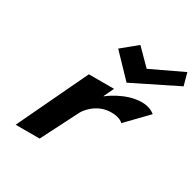

<svg xmlns="http://www.w3.org/2000/svg" viewBox="-178 -1034 1245 1227"><g transform="rotate(30 445.0 -420.0)"><path d="M519.1 -840 407.8 -749 563.2 -587 890.4 -749 865.7 -840 630.2 -728ZM260.7 0H83.7L327.6 -513H513.5L478.3 -439H480.7C480.7 -439 590.8 -528 711.3 -528C777.3 -528 808.1 -496 808.1 -496L662.8 -346C662.8 -346 643.1 -374 574.5 -374C463.1 -374 404.1 -283 398 -270Z"/></g></svg>

Font: Hussar
Style: BdSuprExtOblFive
Weight: 700
Foundry: Cannot Into Space Fonts
Version: Version 2.00